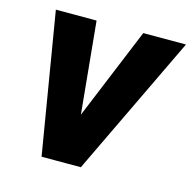

<svg xmlns="http://www.w3.org/2000/svg" viewBox="-84 -612 699 696"><g transform="rotate(15 265.5 -264.0)"><path d="M199.7 -113.8 370.6 -528.3H530.8L277.8 0H182.1ZM195.3 -528.3 236.8 -100.1 221.7 0H130.4L42.5 -528.3Z"/></g></svg>

Font: Roboto ExtraBold
Style: Italic
Weight: 800
Designer: Christian Robertson
Foundry: Google
Version: Version 3.009; 2024